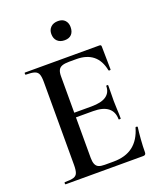

<svg xmlns="http://www.w3.org/2000/svg" viewBox="-149 -914 846 1009"><g transform="rotate(-20 273.5 -410.0)"><path d="M476 0H42Q39 0 39 -6Q39 -12 42 -12Q75 -12 91 -17Q107 -22 112.5 -37Q118 -52 118 -81V-544Q118 -573 112.5 -587.5Q107 -602 91 -607.5Q75 -613 42 -613Q39 -613 39 -619Q39 -625 42 -625H458Q468 -625 468 -616L470 -486Q470 -484 465 -483.5Q460 -483 458 -486Q447 -543 412 -571Q377 -599 320 -599H279Q254 -599 239.5 -593.5Q225 -588 219 -575.5Q213 -563 213 -542V-85Q213 -64 218.5 -50.5Q224 -37 236 -31.5Q248 -26 270 -26H319Q387 -26 429 -58.5Q471 -91 489 -155Q490 -158 495.5 -157Q501 -156 501 -154Q497 -126 494 -87Q491 -48 491 -15Q491 0 476 0ZM420 -226Q420 -268 392 -290Q364 -312 308 -312H168V-338H309Q365 -338 392 -357Q419 -376 419 -412Q419 -415 424.5 -415Q430 -415 430 -412Q430 -380 429.5 -362Q429 -344 429 -325Q429 -301 430.5 -277.5Q432 -254 432 -226Q432 -224 426 -224Q420 -224 420 -226ZM297 -713Q271 -713 256 -727.5Q241 -742 241 -768Q241 -791 256 -805.5Q271 -820 297 -820Q322 -820 335.5 -805.5Q349 -791 349 -768Q349 -742 335.5 -727.5Q322 -713 297 -713Z"/></g></svg>

Font: Cormorant Garamond Light SemiBold
Style: Regular
Weight: 600
Version: Version 4.001